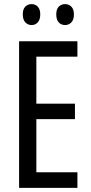

<svg xmlns="http://www.w3.org/2000/svg" viewBox="-20 -915 442 935"><path d="M357 0H73V-714H357V-639H157V-410H345V-335H157V-76H357ZM91 -845Q91 -871 103.5 -883Q116 -895 134 -895Q152 -895 164 -882.5Q176 -870 176 -845Q176 -819 164 -806Q152 -793 134 -793Q116 -793 103.5 -806Q91 -819 91 -845ZM254 -845Q254 -871 266.5 -883Q279 -895 297 -895Q315 -895 327.5 -882.5Q340 -870 340 -845Q340 -819 327.5 -806Q315 -793 297 -793Q278 -793 266 -806Q254 -819 254 -845Z"/></svg>

Font: Noto Sans Georgian ExtraCondensed
Style: Regular
Weight: 400
Width: 2
Designer: Monotype Design Team, Akaki Razmadze
Foundry: Google LLC
Version: Version 2.005; ttfautohint (v1.8.4.7-5d5b)